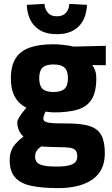

<svg xmlns="http://www.w3.org/2000/svg" viewBox="-20 -742 579 989"><path d="M279 227Q199 227 143 215.5Q87 204 58.5 173Q30 142 30 83Q30 57 37 37Q44 17 60 -1.5Q76 -20 101 -39Q87 -50 78 -69.5Q69 -89 69 -112Q69 -120 76.5 -133.5Q84 -147 95 -161.5Q106 -176 116 -187Q96 -197 78 -214.5Q60 -232 48 -262Q36 -292 36 -338Q36 -403 60.5 -441.5Q85 -480 133.5 -497Q182 -514 254 -514Q279 -514 309.5 -510.5Q340 -507 358 -502L525 -506V-406L455 -407Q464 -396 470 -379Q476 -362 476 -338Q476 -268 452 -230Q428 -192 380 -177.5Q332 -163 257 -163Q249 -163 236 -164.5Q223 -166 214 -167Q211 -159 207 -148.5Q203 -138 203 -133Q203 -124 208 -119Q213 -114 226 -111Q239 -108 263.5 -107Q288 -106 329 -106Q400 -106 442 -92.5Q484 -79 502 -45.5Q520 -12 520 48Q520 138 456 182.5Q392 227 279 227ZM270 116Q328 116 353 104Q378 92 378 64Q378 43 369 32.5Q360 22 339.5 19Q319 16 284 16Q274 16 260 15.5Q246 15 233 14.5Q220 14 209 13.5Q198 13 193 12Q181 20 174 28Q167 36 164 44.5Q161 53 161 65Q161 84 171.5 95Q182 106 206 111Q230 116 270 116ZM255 -268Q295 -268 312.5 -284.5Q330 -301 330 -339Q330 -377 312.5 -393.5Q295 -410 255 -410Q216 -410 199 -393.5Q182 -377 182 -339Q182 -301 199 -284.5Q216 -268 255 -268ZM273 -566Q218 -566 184 -587.5Q150 -609 134.5 -643.5Q119 -678 118 -717L209 -722Q211 -694 227 -676Q243 -658 273 -658Q304 -658 320 -676.5Q336 -695 337 -722L428 -717Q427 -687 418 -660Q409 -633 391 -612Q373 -591 344 -578.5Q315 -566 273 -566Z"/></svg>

Font: Cairo Play ExtraBold
Style: Regular
Weight: 800
Version: Version 3.119